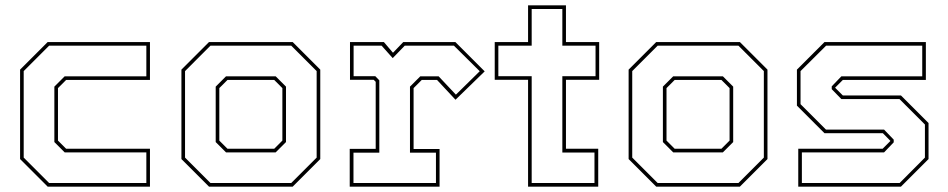

<svg xmlns="http://www.w3.org/2000/svg" viewBox="-20 -697 3542 717"><path d="M158 0 55 -103V-437L158 -540H540V-398.5H227L196.5 -368V-172L227 -141.5H540V0ZM163.5 -13.5H526.5V-128H221.5L183 -166.5V-373.5L221.5 -412H526.5V-526.5H163.5L68.5 -431.5V-108.5Z M760.5 0 657.5 -103V-437L760.5 -540H1073L1176 -437V-103L1073 0ZM766 -13.5H1067.5L1162.5 -108.5V-431.5L1067.5 -526.5H766L671 -431.5V-108.5ZM824 -128 785.5 -166.5V-373.5L824 -412H1009.5L1048 -373.5V-166.5L1009.5 -128ZM829.5 -141.5H1004L1034.5 -172V-368L1004 -398.5H829.5L799 -368V-172Z M1286 0V-141H1383V-391.5L1375.5 -399H1287V-540H1413.5L1447.5 -500L1486 -540H1680.5L1790 -430.5L1681 -324.5L1612 -398.5H1555L1524.5 -368V-140.5H1621.5V0ZM1300 -13.5H1608V-127H1511V-373.5L1549.5 -412H1618L1682.5 -343.5L1771.5 -431L1675 -526.5H1491.5L1446.5 -480L1405 -526.5H1300.5V-412.5H1381.5L1396.5 -397V-127H1300Z M1952 0V-399H1827.5V-540H1952V-677H2093.5V-540H2217.5V-399H2093.5V-141.5H2214V0ZM1965.5 -13.5H2200V-127.5H2080V-412.5H2204V-526.5H2080V-663.5H1965.5V-526.5H1841V-412.5H1965.5Z M2430.5 0 2327.5 -103V-437L2430.5 -540H2743L2846 -437V-103L2743 0ZM2436 -13.5H2737.5L2832.5 -108.5V-431.5L2737.5 -526.5H2436L2341 -431.5V-108.5ZM2494 -128 2455.5 -166.5V-373.5L2494 -412H2679.5L2718 -373.5V-166.5L2679.5 -128ZM2499.5 -141.5H2674L2704.5 -172V-368L2674 -398.5H2499.5L2469 -368V-172Z M2961 0V-141.5H3276L3306.5 -172V-169.5L3277 -199.5H3059L2956 -302.5V-437L3059 -540H3437.5V-398.5H3127.5L3097 -368V-371L3127.5 -340.5H3344.5L3447.5 -237.5V-103L3344.5 0ZM2974.5 -13.5H3339.5L3434 -108.5V-232L3339 -327H3122L3086 -364V-374.5L3122 -412H3424V-526.5H3065L2969.5 -431.5V-308L3064.5 -213H3281.5L3317.5 -175.5V-165.5L3281.5 -128H2974.5Z"/></svg>

Font: Tourney Thin Thin
Style: Regular
Weight: 250
Version: Version 1.015